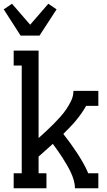

<svg xmlns="http://www.w3.org/2000/svg" viewBox="-49 -1005 569 1025"><path d="M61 -815 -29 -955 15 -985 112 -873 209 -985 253 -955 162 -815ZM24 0V-80H67V-655H24V-735H157V-268Q177 -286 196.5 -304Q216 -322 235 -341Q254 -360 272 -380Q290 -400 305 -422Q320 -444 331.5 -468.5Q343 -493 343 -520H476V-440H411Q399 -419 385 -399Q371 -379 355.5 -360.5Q340 -342 323 -324.5Q306 -307 289 -290Q308 -266 326.5 -240.5Q345 -215 362 -189Q379 -163 394.5 -136Q410 -109 422 -80H476V0H351Q351 -22 344.5 -44Q338 -66 328.5 -86Q319 -106 307.5 -125.5Q296 -145 284 -164Q272 -183 259 -201Q246 -219 233 -237Q214 -220 195 -203Q176 -186 157 -169V-80H199V0Z"/></svg>

Font: Iosevka Curly Slab Medium
Style: Regular
Weight: 500
Monospace: yes
Designer: Belleve Invis
Foundry: Belleve Invis
Version: Version 22.1.2; ttfautohint (v1.8.4)